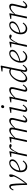

<svg xmlns="http://www.w3.org/2000/svg" viewBox="2314 -3096 795 5462"><g transform="rotate(-90 2711.0 -365.5)"><path d="M181 2Q180 -79 177.5 -152Q175 -225 170.5 -286.5Q166 -348 159 -395Q154 -431 145.5 -443.5Q137 -456 122 -456Q106 -456 88.5 -439Q71 -422 46 -376L23 -389Q51 -448 78.5 -474Q106 -500 139 -500Q169 -500 185.5 -479.5Q202 -459 208 -411Q214 -369 217.5 -310.5Q221 -252 222.5 -181.5Q224 -111 224 -34H225L249 -77Q273 -107 295 -138Q317 -169 336.5 -200.5Q356 -232 372 -261Q388 -290 400 -315Q410 -335 418 -356.5Q426 -378 433 -404L429 -346L420 -385Q415 -399 411 -415Q407 -431 407 -446Q407 -472 419 -486Q431 -500 450 -500Q459 -500 465.5 -498Q472 -496 475 -494Q477 -489 478.5 -481.5Q480 -474 480 -462Q480 -439 474.5 -414Q469 -389 457.5 -360.5Q446 -332 428 -298Q414 -270 392.5 -234.5Q371 -199 344.5 -159Q318 -119 285.5 -77Q253 -35 218 5L190 9Z M698 12Q654 12 618.5 -7.5Q583 -27 562.5 -68Q542 -109 542 -173Q542 -235 564 -293.5Q586 -352 623.5 -398.5Q661 -445 709.5 -472.5Q758 -500 810 -500Q855 -500 882 -478Q909 -456 909 -414Q909 -379 889 -345.5Q869 -312 827.5 -281.5Q786 -251 722 -225Q658 -199 571 -178L569 -205Q669 -229 734 -261.5Q799 -294 831 -332Q863 -370 863 -410Q863 -438 846.5 -453Q830 -468 799 -468Q762 -468 725 -443.5Q688 -419 657 -378Q626 -337 607.5 -287Q589 -237 589 -184Q589 -105 623 -68Q657 -31 712 -31Q744 -31 769 -42.5Q794 -54 815 -73.5Q836 -93 855 -117L875 -102Q860 -77 841.5 -56.5Q823 -36 800.5 -20.5Q778 -5 752.5 3.5Q727 12 698 12Z M1093 -243 1090 -306H1107Q1130 -359 1155.5 -402.5Q1181 -446 1211.5 -472.5Q1242 -499 1279 -499Q1306 -499 1321 -491Q1336 -483 1343 -470Q1342 -453 1331.5 -442Q1321 -431 1302 -431Q1286 -431 1272.5 -437Q1259 -443 1244 -455L1229 -469L1271 -467L1249 -465Q1226 -452 1201 -422.5Q1176 -393 1149 -348Q1122 -303 1093 -243ZM993 0 1092 -459 1101 -440 975 -442 980 -468 1124 -497 1141 -489 1103 -310 1108 -305 1089 -218Q1078 -164 1067 -109.5Q1056 -55 1045 0L1006 6Z M1415 6 1402 0 1501 -459 1510 -440 1384 -442 1389 -468 1533 -497 1550 -489 1525 -356 1528 -355 1498 -218Q1487 -164 1476 -109.5Q1465 -55 1454 0ZM1690 6 1678 0 1747 -321Q1753 -348 1757 -370.5Q1761 -393 1761 -410Q1761 -434 1750 -445Q1739 -456 1715 -456Q1689 -456 1660.5 -442Q1632 -428 1596.5 -398Q1561 -368 1513 -319V-358H1527Q1565 -404 1601.5 -436Q1638 -468 1672.5 -484Q1707 -500 1738 -500Q1774 -500 1793.5 -480.5Q1813 -461 1813 -427Q1813 -408 1808.5 -386.5Q1804 -365 1799 -342L1801 -336L1775 -217Q1763 -163 1751.5 -109Q1740 -55 1729 0ZM2014 12Q1988 12 1972 -3Q1956 -18 1956 -41Q1956 -60 1960.5 -77Q1965 -94 1970 -118L2017 -316Q2024 -345 2029 -369Q2034 -393 2034 -410Q2034 -434 2022 -445Q2010 -456 1987 -456Q1961 -456 1933.5 -442Q1906 -428 1871 -398Q1836 -368 1788 -318V-358H1803Q1841 -405 1876.5 -436.5Q1912 -468 1945.5 -484Q1979 -500 2010 -500Q2047 -500 2067 -480.5Q2087 -461 2087 -427Q2087 -406 2082 -381.5Q2077 -357 2069 -327L2021 -124Q2017 -105 2013 -88.5Q2009 -72 2009 -58Q2009 -45 2016 -38Q2023 -31 2037 -31Q2060 -31 2084 -51Q2108 -71 2141 -115L2162 -99Q2140 -68 2117 -43Q2094 -18 2068.5 -3Q2043 12 2014 12Z M2259 -46Q2259 -64 2262.5 -83Q2266 -102 2272 -127L2343 -460L2354 -440L2227 -442L2232 -468L2382 -497L2399 -489L2323 -134Q2319 -113 2315 -93.5Q2311 -74 2311 -61Q2311 -46 2319 -38.5Q2327 -31 2341 -31Q2363 -31 2387 -51Q2411 -71 2444 -117L2465 -101Q2443 -69 2420.5 -43.5Q2398 -18 2373 -3Q2348 12 2318 12Q2292 12 2275.5 -3.5Q2259 -19 2259 -46ZM2404 -643Q2387 -643 2376 -654Q2365 -665 2365 -683Q2365 -703 2378.5 -717Q2392 -731 2410 -731Q2428 -731 2439 -720.5Q2450 -710 2450 -692Q2450 -672 2436.5 -657.5Q2423 -643 2404 -643Z M2557 6 2544 0 2643 -459 2652 -440 2526 -442 2531 -468 2675 -497 2692 -489 2667 -355 2670 -352 2640 -218Q2629 -164 2618 -109.5Q2607 -55 2596 0ZM2890 12Q2864 12 2848.5 -3Q2833 -18 2833 -41Q2833 -60 2837 -77Q2841 -94 2846 -118L2893 -316Q2900 -345 2905 -369Q2910 -393 2910 -410Q2910 -434 2898 -445Q2886 -456 2862 -456Q2834 -456 2805 -442Q2776 -428 2739.5 -398Q2703 -368 2655 -319V-358H2669Q2707 -404 2744 -436Q2781 -468 2817 -484Q2853 -500 2885 -500Q2923 -500 2943 -480.5Q2963 -461 2963 -427Q2963 -406 2958 -381.5Q2953 -357 2946 -327L2897 -124Q2893 -105 2889 -88.5Q2885 -72 2885 -58Q2885 -45 2892 -38Q2899 -31 2913 -31Q2936 -31 2960.5 -51Q2985 -71 3017 -115L3038 -99Q3017 -68 2994 -43Q2971 -18 2945 -3Q2919 12 2890 12Z M3202 12Q3173 12 3150 0Q3127 -12 3114 -40.5Q3101 -69 3101 -116Q3101 -169 3119 -223Q3137 -277 3168 -326.5Q3199 -376 3239.5 -415Q3280 -454 3325 -477Q3370 -500 3415 -500Q3435 -500 3450.5 -495Q3466 -490 3479 -480.5Q3492 -471 3504 -455L3488 -424Q3468 -444 3446.5 -453Q3425 -462 3400 -462Q3367 -462 3337.5 -448Q3308 -434 3282.5 -412Q3257 -390 3236 -363Q3219 -342 3204 -315.5Q3189 -289 3177.5 -259.5Q3166 -230 3159.5 -198Q3153 -166 3153 -134Q3153 -79 3171 -55Q3189 -31 3222 -31Q3252 -31 3282.5 -48.5Q3313 -66 3349 -103Q3385 -140 3431 -197L3436 -152H3417Q3383 -103 3347 -66Q3311 -29 3274.5 -8.5Q3238 12 3202 12ZM3454 12Q3427 12 3411.5 -3Q3396 -18 3396 -47Q3396 -63 3399 -82Q3402 -101 3409 -129L3404 -132L3470 -455L3475 -465L3523 -706L3534 -686L3406 -693L3411 -719L3558 -743L3576 -735L3454 -130Q3450 -110 3447 -91.5Q3444 -73 3444 -61Q3444 -46 3451.5 -38.5Q3459 -31 3474 -31Q3496 -31 3520.5 -51.5Q3545 -72 3578 -117L3599 -101Q3578 -68 3554.5 -42.5Q3531 -17 3506.5 -2.5Q3482 12 3454 12Z M3814 12Q3770 12 3734.5 -7.5Q3699 -27 3678.5 -68Q3658 -109 3658 -173Q3658 -235 3680 -293.5Q3702 -352 3739.5 -398.5Q3777 -445 3825.5 -472.5Q3874 -500 3926 -500Q3971 -500 3998 -478Q4025 -456 4025 -414Q4025 -379 4005 -345.5Q3985 -312 3943.5 -281.5Q3902 -251 3838 -225Q3774 -199 3687 -178L3685 -205Q3785 -229 3850 -261.5Q3915 -294 3947 -332Q3979 -370 3979 -410Q3979 -438 3962.5 -453Q3946 -468 3915 -468Q3878 -468 3841 -443.5Q3804 -419 3773 -378Q3742 -337 3723.5 -287Q3705 -237 3705 -184Q3705 -105 3739 -68Q3773 -31 3828 -31Q3860 -31 3885 -42.5Q3910 -54 3931 -73.5Q3952 -93 3971 -117L3991 -102Q3976 -77 3957.5 -56.5Q3939 -36 3916.5 -20.5Q3894 -5 3868.5 3.5Q3843 12 3814 12Z M4209 -243 4206 -306H4223Q4246 -359 4271.5 -402.5Q4297 -446 4327.5 -472.5Q4358 -499 4395 -499Q4422 -499 4437 -491Q4452 -483 4459 -470Q4458 -453 4447.5 -442Q4437 -431 4418 -431Q4402 -431 4388.5 -437Q4375 -443 4360 -455L4345 -469L4387 -467L4365 -465Q4342 -452 4317 -422.5Q4292 -393 4265 -348Q4238 -303 4209 -243ZM4109 0 4208 -459 4217 -440 4091 -442 4096 -468 4240 -497 4257 -489 4219 -310 4224 -305 4205 -218Q4194 -164 4183 -109.5Q4172 -55 4161 0L4122 6Z M4622 12Q4578 12 4542.5 -7.5Q4507 -27 4486.5 -68Q4466 -109 4466 -173Q4466 -235 4488 -293.5Q4510 -352 4547.5 -398.5Q4585 -445 4633.5 -472.5Q4682 -500 4734 -500Q4779 -500 4806 -478Q4833 -456 4833 -414Q4833 -379 4813 -345.5Q4793 -312 4751.5 -281.5Q4710 -251 4646 -225Q4582 -199 4495 -178L4493 -205Q4593 -229 4658 -261.5Q4723 -294 4755 -332Q4787 -370 4787 -410Q4787 -438 4770.5 -453Q4754 -468 4723 -468Q4686 -468 4649 -443.5Q4612 -419 4581 -378Q4550 -337 4531.5 -287Q4513 -237 4513 -184Q4513 -105 4547 -68Q4581 -31 4636 -31Q4668 -31 4693 -42.5Q4718 -54 4739 -73.5Q4760 -93 4779 -117L4799 -102Q4784 -77 4765.5 -56.5Q4747 -36 4724.5 -20.5Q4702 -5 4676.5 3.5Q4651 12 4622 12Z M4930 6 4917 0 5016 -459 5025 -440 4899 -442 4904 -468 5048 -497 5065 -489 5040 -355 5043 -352 5013 -218Q5002 -164 4991 -109.5Q4980 -55 4969 0ZM5263 12Q5237 12 5221.5 -3Q5206 -18 5206 -41Q5206 -60 5210 -77Q5214 -94 5219 -118L5266 -316Q5273 -345 5278 -369Q5283 -393 5283 -410Q5283 -434 5271 -445Q5259 -456 5235 -456Q5207 -456 5178 -442Q5149 -428 5112.5 -398Q5076 -368 5028 -319V-358H5042Q5080 -404 5117 -436Q5154 -468 5190 -484Q5226 -500 5258 -500Q5296 -500 5316 -480.5Q5336 -461 5336 -427Q5336 -406 5331 -381.5Q5326 -357 5319 -327L5270 -124Q5266 -105 5262 -88.5Q5258 -72 5258 -58Q5258 -45 5265 -38Q5272 -31 5286 -31Q5309 -31 5333.5 -51Q5358 -71 5390 -115L5411 -99Q5390 -68 5367 -43Q5344 -18 5318 -3Q5292 12 5263 12Z"/></g></svg>

Font: Source Serif 4 Light
Style: Italic
Weight: 300
Italic angle: -12°
Designer: Frank Grießhammer
Foundry: Adobe Systems Incorporated
Version: Version 4.004;hotconv 1.0.116;makeotfexe 2.5.65601